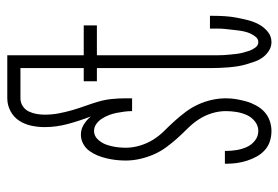

<svg xmlns="http://www.w3.org/2000/svg" viewBox="-142 -634 783 540"><g transform="rotate(-90 250.0 -363.5)"><path d="M152 8Q137 8 123 3.5Q109 -1 98 -11Q87 -21 80 -34Q73 -47 68.5 -61Q64 -75 62 -89.5Q60 -104 60 -118V-123H96V-120Q96 -105 98.5 -90Q101 -75 107 -61.5Q113 -48 125 -38.5Q137 -29 152 -29Q167 -29 179 -38.5Q191 -48 197 -61.5Q203 -75 205.5 -90Q208 -105 208 -120Q208 -140 202 -159.5Q196 -179 185 -196Q174 -213 159.5 -227.5Q145 -242 131.5 -257Q118 -272 106 -288.5Q94 -305 86 -323.5Q78 -342 73.5 -362Q69 -382 69 -402Q69 -416 70.5 -429Q72 -442 75 -455Q78 -468 83 -480.5Q88 -493 96 -504Q104 -515 116 -521.5Q128 -528 142 -528Q157 -528 170 -520Q183 -512 193 -500Q181 -531 172 -564Q163 -597 163 -630Q163 -649 167 -667.5Q171 -686 181 -701.5Q191 -717 208 -726Q225 -735 244 -735H347V-698H244Q232 -698 222 -691.5Q212 -685 207 -674.5Q202 -664 200 -652.5Q198 -641 198 -630Q198 -610 201.5 -591Q205 -572 210.5 -553Q216 -534 222.5 -516Q229 -498 234.5 -479.5Q240 -461 242 -441.5Q244 -422 244 -402V-384H208Q208 -395 206.5 -406Q205 -417 203 -427.5Q201 -438 197 -448.5Q193 -459 187 -468.5Q181 -478 172 -484.5Q163 -491 152 -491Q138 -491 128 -480Q118 -469 113.5 -456Q109 -443 107 -429.5Q105 -416 105 -402Q105 -382 111 -362Q117 -342 127.5 -325Q138 -308 152.5 -293.5Q167 -279 180.5 -264Q194 -249 206 -233Q218 -217 226.5 -198.5Q235 -180 239.5 -160Q244 -140 244 -120Q244 -105 241.5 -90.5Q239 -76 235 -62Q231 -48 223.5 -34.5Q216 -21 205.5 -11.5Q195 -2 181 3Q167 8 152 8ZM402 8Q389 8 378 1Q367 -6 359.5 -16Q352 -26 347.5 -38.5Q343 -51 339.5 -63Q336 -75 334 -88Q332 -101 331 -113.5Q330 -126 329.5 -139Q329 -152 329 -165V-483H292V-520H329V-735H365V-520H449V-483H365V-165Q365 -156 365 -146.5Q365 -137 365.5 -127.5Q366 -118 367 -108.5Q368 -99 369 -90Q370 -81 372.5 -71.5Q375 -62 378 -53.5Q381 -45 387 -37Q393 -29 402 -29Q411 -29 417 -36.5Q423 -44 426.5 -52Q430 -60 432 -69Q434 -78 435 -86.5Q436 -95 437 -104Q438 -113 439 -122Q440 -131 440 -140Q440 -149 440 -158V-165H476V-156Q476 -140 475 -123.5Q474 -107 471 -91Q468 -75 464 -59Q460 -43 452.5 -28.5Q445 -14 432 -3Q419 8 402 8Z"/></g></svg>

Font: Iosevka Curly Extralight
Style: Regular
Weight: 200
Monospace: yes
Designer: Belleve Invis
Foundry: Belleve Invis
Version: Version 22.1.2; ttfautohint (v1.8.4)